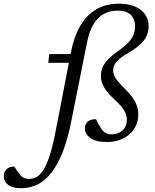

<svg xmlns="http://www.w3.org/2000/svg" viewBox="-195 -740 818 1014"><path d="M60 -408.5 65 -454.5H212L206.5 -408.5ZM181.5 -100Q162.5 -4 135.8 63.5Q109 131 75.5 173.2Q42 215.5 2 234.8Q-38 254 -83.5 254Q-129 254 -152 236.2Q-175 218.5 -175 189.5Q-175 168.5 -160.8 154Q-146.5 139.5 -120.5 139.5Q-113 148.5 -105.8 160Q-98.5 171.5 -89 183.5Q-79.5 195 -67.5 200Q-55.5 205 -42.5 205Q-21 205 -2 194.5Q17 184 34 157.8Q51 131.5 66.2 85.2Q81.5 39 96 -33L179.5 -463.5Q196 -547.5 229.5 -604.5Q263 -661.5 314.2 -691Q365.5 -720.5 433 -720.5Q485 -720.5 519.8 -704.8Q554.5 -689 572.2 -662.5Q590 -636 590 -602.5Q590 -559.5 565.8 -527.5Q541.5 -495.5 488 -464Q452 -443.5 433.5 -427Q415 -410.5 408.8 -396.2Q402.5 -382 402.5 -366.5Q402.5 -355 407.2 -342.8Q412 -330.5 425.5 -313.5Q439 -296.5 465 -270.5Q504.5 -231.5 520 -200Q535.5 -168.5 535.5 -136.5Q535.5 -93 514 -60Q492.5 -27 455.2 -8.5Q418 10 370.5 10Q308.5 10 281 -11.8Q253.5 -33.5 253.5 -62Q253.5 -76.5 259.8 -87.5Q266 -98.5 279 -104.5Q292 -110.5 312 -110.5Q318 -97 324 -86.2Q330 -75.5 340.5 -59.5Q351 -44 363.2 -37.2Q375.5 -30.5 391.5 -30.5Q416 -30.5 434.8 -39.5Q453.5 -48.5 464.2 -65.8Q475 -83 475 -107.5Q475 -131 461.8 -154.8Q448.5 -178.5 407.5 -216.5Q367 -254.5 352.5 -282.5Q338 -310.5 338 -339Q338 -363.5 346.8 -384.2Q355.5 -405 375.8 -426.2Q396 -447.5 431 -472Q465.5 -496.5 484.5 -517.5Q503.5 -538.5 511 -559Q518.5 -579.5 518.5 -600.5Q518.5 -637.5 496.5 -660.8Q474.5 -684 427.5 -684Q385 -684 352.5 -666Q320 -648 298.2 -611Q276.5 -574 265 -517.5Z"/></svg>

Font: Newsreader 14pt
Style: Italic
Weight: 400
Italic angle: -17°
Designer: Hugues Gentile
Foundry: Production Type
Version: Version 1.003